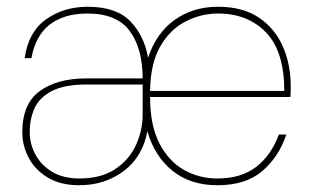

<svg xmlns="http://www.w3.org/2000/svg" viewBox="-20 -536 921 568"><path d="M214 12Q160 12 122.5 -10Q85 -32 65.5 -68Q46 -104 46 -145Q46 -229 97.5 -266.5Q149 -304 235 -304H402Q402 -392 364 -444Q326 -496 239 -496Q170 -496 127.5 -463.5Q85 -431 73 -364H53Q64 -442 116.5 -479Q169 -516 239 -516Q324 -516 365.5 -473Q407 -430 418 -365Q442 -438 496.5 -477Q551 -516 625 -516Q699 -516 746.5 -483.5Q794 -451 817 -398Q840 -345 840 -282Q840 -272 840 -265Q840 -258 839 -249H424Q424 -165 451.5 -112Q479 -59 524 -33.5Q569 -8 623 -8Q693 -8 737.5 -42Q782 -76 805 -138H827Q805 -72 756 -30Q707 12 623 12Q543 12 490 -31Q437 -74 416 -148Q402 -72 346 -30Q290 12 214 12ZM424 -267H821Q821 -384 767 -440Q713 -496 625 -496Q575 -496 529 -472.5Q483 -449 454 -398.5Q425 -348 424 -267ZM215 -8Q279 -8 320.5 -35.5Q362 -63 382 -106.5Q402 -150 402 -197V-286H236Q171 -286 134 -267Q97 -248 82.5 -216.5Q68 -185 68 -145Q68 -109 85.5 -77.5Q103 -46 135.5 -27Q168 -8 215 -8Z"/></svg>

Font: DM Sans Thin
Style: Regular
Weight: 100
Designer: Colophon Foundry, Jonny Pinhorn
Foundry: Colophon Foundry
Version: Version 4.004; ttfautohint (v1.8.4.7-5d5b)